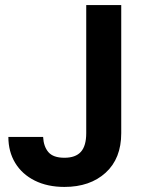

<svg xmlns="http://www.w3.org/2000/svg" viewBox="-20 -727 583 757"><path d="M458 -707V-202Q458 -102 396.5 -46Q335 10 234 10Q167 10 117 -15Q67 -40 40 -84.5Q13 -129 13 -187H150Q152 -149 171 -127Q190 -105 234 -105Q278 -105 299 -128.5Q320 -152 320 -202V-707Z"/></svg>

Font: 42dot Sans ExtraBold
Style: Regular
Weight: 800
Designer: 42dot
Version: Version 1.000